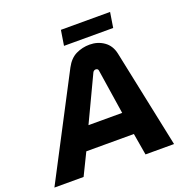

<svg xmlns="http://www.w3.org/2000/svg" viewBox="-188 -985 1078 1119"><g transform="rotate(-20 351.5 -425.5)"><path d="M-40 0 287 -626Q313 -675 352.5 -694Q392 -713 437 -713Q487 -713 525.5 -686Q564 -659 575 -607L702 0H525L502 -135H207L141 0ZM271 -274H480L437 -553Q436 -559 431.5 -562Q427 -565 421 -565Q416 -565 411 -562Q406 -559 403 -553ZM295 -757 310 -851H615L600 -757Z"/></g></svg>

Font: MuseoModerno
Style: Bold Italic
Weight: 700
Italic angle: -9°
Designer: Pablo Cosgaya, Héctor Gatti, Marcela Romero, and the Authors of The MuseoModerno Project.
Foundry: Omnibus-Type Team
Version: Version 1.003